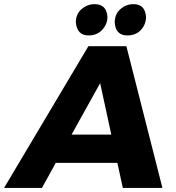

<svg xmlns="http://www.w3.org/2000/svg" viewBox="-79 -928 871 948"><path d="M358.5 -753Q301.5 -753 295.5 -817Q295.5 -859 324 -883.2Q352.5 -907.5 388.5 -907.5Q447.5 -907.5 451.5 -844Q451.5 -809 425.8 -781Q400 -753 358.5 -753ZM550 -753Q491.5 -753 487.5 -817Q487.5 -859 515.8 -883.2Q544 -907.5 580 -907.5Q638 -907.5 642 -844Q642 -808 617 -780.5Q592 -753 550 -753ZM723 0H527.5L500.5 -124H196.5L128 0H-59L357.5 -700H545ZM470.5 -263.5 415.5 -517.5 274.5 -263.5Z"/></svg>

Font: Argentum Sans
Style: Bold Italic
Weight: 700
Italic angle: -11°
Designer: Julieta Ulanovsky (font), Cristiano Sobral (main changes and remaster)
Foundry: Julieta Ulanovsky (font), Cristiano Sobral (main changes and remaster)
Version: Version 2.007;June 15, 2022;FontCreator 14.0.0.2814 64-bit; 